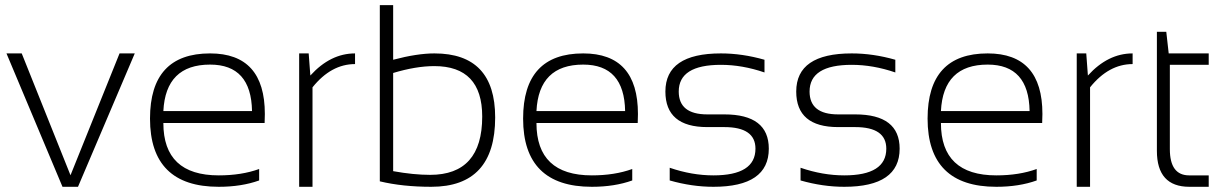

<svg xmlns="http://www.w3.org/2000/svg" viewBox="-20 -718 4697 738"><path d="M4.9 -512.7H63.5L251 -44.4L439.5 -512.7H498L279.8 0H220.2Z M787.6 -512.7Q998 -512.7 998 -279.8Q998 -263.2 997.1 -245.1H607.9Q607.9 -43.9 820.8 -43.9Q908.2 -43.9 976.1 -68.4V-24.4Q908.2 0 820.8 0Q556.6 0 556.6 -262.2Q556.6 -512.7 787.6 -512.7ZM607.9 -291H948.7Q945.8 -469.7 787.6 -469.7Q616.7 -469.7 607.9 -291Z M1129.9 0V-512.7H1166.5L1172.9 -427.7Q1250 -512.7 1344.7 -512.7V-471.7Q1252.9 -471.7 1181.2 -382.3V0Z M1491.2 -60.1Q1569.8 -45.9 1633.3 -45.9Q1833.5 -45.9 1833.5 -270Q1833.5 -463.9 1649.4 -463.9Q1579.1 -463.9 1491.2 -437.5ZM1439.9 -698.2H1491.2V-488.3Q1583.5 -512.7 1649.9 -512.7Q1883.3 -512.7 1883.3 -266.6Q1883.3 0 1637.7 0Q1527.3 0 1439.9 -21Z M2221.7 -512.7Q2432.1 -512.7 2432.1 -279.8Q2432.1 -263.2 2431.2 -245.1H2042Q2042 -43.9 2254.9 -43.9Q2342.3 -43.9 2410.2 -68.4V-24.4Q2342.3 0 2254.9 0Q1990.7 0 1990.7 -262.2Q1990.7 -512.7 2221.7 -512.7ZM2042 -291H2382.8Q2379.9 -469.7 2221.7 -469.7Q2050.8 -469.7 2042 -291Z M2554.2 -24.4V-73.2Q2639.6 -43.9 2722.2 -43.9Q2883.8 -43.9 2883.8 -146.5Q2883.8 -229.5 2764.2 -229.5H2698.7Q2537.6 -229.5 2537.6 -366.2Q2537.6 -512.7 2751 -512.7Q2833 -512.7 2918.5 -488.3V-439.5Q2833 -468.8 2751 -468.8Q2588.9 -468.8 2588.9 -366.2Q2588.9 -278.3 2698.7 -278.3H2764.2Q2935.1 -278.3 2935.1 -146.5Q2935.1 0 2722.2 0Q2639.6 0 2554.2 -24.4Z M3057.1 -24.4V-73.2Q3142.6 -43.9 3225.1 -43.9Q3386.7 -43.9 3386.7 -146.5Q3386.7 -229.5 3267.1 -229.5H3201.7Q3040.5 -229.5 3040.5 -366.2Q3040.5 -512.7 3253.9 -512.7Q3335.9 -512.7 3421.4 -488.3V-439.5Q3335.9 -468.8 3253.9 -468.8Q3091.8 -468.8 3091.8 -366.2Q3091.8 -278.3 3201.7 -278.3H3267.1Q3438 -278.3 3438 -146.5Q3438 0 3225.1 0Q3142.6 0 3057.1 -24.4Z M3776.4 -512.7Q3986.8 -512.7 3986.8 -279.8Q3986.8 -263.2 3985.8 -245.1H3596.7Q3596.7 -43.9 3809.6 -43.9Q3897 -43.9 3964.8 -68.4V-24.4Q3897 0 3809.6 0Q3545.4 0 3545.4 -262.2Q3545.4 -512.7 3776.4 -512.7ZM3596.7 -291H3937.5Q3934.6 -469.7 3776.4 -469.7Q3605.5 -469.7 3596.7 -291Z M4118.7 0V-512.7H4155.3L4161.6 -427.7Q4238.8 -512.7 4333.5 -512.7V-471.7Q4241.7 -471.7 4169.9 -382.3V0Z M4426.8 -595.7H4462.9L4472.2 -512.7H4626V-468.8H4476.6V-145Q4476.6 -43.9 4550.8 -43.9H4626V0H4551.8Q4426.8 0 4426.8 -138.2Z"/></svg>

Font: Voltera Light
Style: Light
Weight: 300
Designer: Bernd Montag
Version: Version 1.301